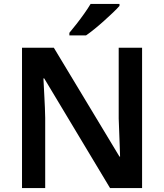

<svg xmlns="http://www.w3.org/2000/svg" viewBox="-20 -957 835 977"><path d="M703 0H540L205 -558H201Q203 -512 206 -460.5Q209 -409 210 -357V0H92V-714H254L588 -160H591Q590 -188 589 -220.5Q588 -253 586.5 -287.5Q585 -322 584 -354V-714H703ZM588 -927Q576 -913 555 -893Q534 -873 509.5 -851Q485 -829 461 -809.5Q437 -790 418 -777H333V-790Q349 -809 369 -834.5Q389 -860 408.5 -887.5Q428 -915 441 -937H588Z"/></svg>

Font: Noto Sans Adlam SemiBold
Style: Regular
Weight: 600
Version: Version 3.001